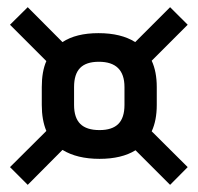

<svg xmlns="http://www.w3.org/2000/svg" viewBox="-20 -602 550 534"><path d="M326.2 -310.1V-359.9Q326.2 -430.2 254.9 -430.2Q219.7 -430.2 202.9 -413.1Q186 -396 186 -359.9V-310.1Q186 -274.4 203.4 -257.3Q220.7 -240.2 256.8 -240.2Q292 -240.2 309.1 -257.3Q326.2 -274.4 326.2 -310.1ZM502 -137.2 453.1 -87.9 356.9 -184.1Q318.4 -160.2 256.8 -160.2Q194.3 -160.2 153.8 -185.1L57.1 -87.9L7.8 -137.2L108.9 -237.8Q96.2 -268.1 96.2 -310.1V-359.9Q96.2 -403.3 108.9 -432.1L7.8 -533.2L57.1 -582L153.8 -484.9Q191.4 -509.8 253.9 -509.8Q316.9 -509.8 356 -484.9L453.1 -582L502 -533.2L401.9 -433.1Q416 -402.8 416 -359.9V-310.1Q416 -267.1 401.9 -236.8Z"/></svg>

Font: Unica One
Style: Bold
Weight: 400
Designer: Eduardo Rodriguez Tunni
Foundry: Eduardo Rodriguez Tunni
Version: Version 1.001